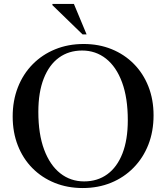

<svg xmlns="http://www.w3.org/2000/svg" viewBox="-20 -938 839 969"><path d="M402 -716Q479 -716 543.5 -689.8Q608 -663.5 655.5 -615.5Q703 -567.5 729 -501.5Q755 -435.5 755 -356Q755 -275 728.8 -208Q702.5 -141 654.2 -91.8Q606 -42.5 540.8 -15.8Q475.5 11 397.5 11Q320.5 11 255.8 -15.2Q191 -41.5 143.5 -89.5Q96 -137.5 70 -203.8Q44 -270 44 -350Q44 -430 70.2 -497.2Q96.5 -564.5 144.8 -613.5Q193 -662.5 258.5 -689.2Q324 -716 402 -716ZM404.5 -22.5Q472 -22.5 521.5 -58.5Q571 -94.5 598 -163.5Q625 -232.5 625 -331.5Q625 -444 596 -522.5Q567 -601 515 -642Q463 -683 394.5 -683Q327 -683 277.5 -647Q228 -611 200.8 -541.8Q173.5 -472.5 173.5 -373.5Q173.5 -261 202.8 -182.8Q232 -104.5 284 -63.5Q336 -22.5 404.5 -22.5ZM417 -764.5H396.5L244.5 -912V-918H353Z"/></svg>

Font: Newsreader 60pt Medium
Style: Regular
Weight: 500
Designer: Hugues Gentile
Foundry: Production Type
Version: Version 1.003